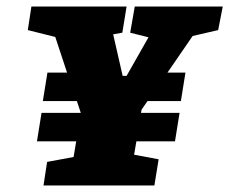

<svg xmlns="http://www.w3.org/2000/svg" viewBox="-20 -567 701 587"><path d="M569 -457 492 -345H547L533 -258H431L413 -232L411 -222H529L515 -135H397L390 -94L465 -80L452 0H113L124 -72L205 -87L213 -135H93L107 -222H227L215 -258H111L125 -345H185L149 -454L65 -475L76 -547H367L354 -467L326 -462L355 -335H367L434 -453L378 -467L392 -547H661L647 -475Z"/></svg>

Font: Grenze Black
Style: Italic
Weight: 900
Italic angle: -10°
Designer: Renata Polastri
Foundry: Omnibus-Type
Version: Version 1.002; ttfautohint (v1.8)